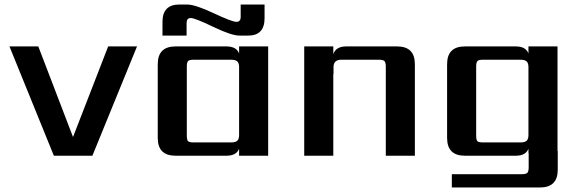

<svg xmlns="http://www.w3.org/2000/svg" viewBox="-20 -691 2567 852"><path d="M22 -485H150L304 -83L460 -485H588L390 0H219Z M808 -589V-533H701V-594Q701 -671 776 -671H810Q846 -671 928 -632.5Q1010 -594 1029 -594Q1048 -594 1048 -616V-671H1154V-610Q1154 -533 1081 -533H1043Q1007 -533 926 -572Q845 -611 826.5 -611Q808 -611 808 -589ZM840 -59H1006Q1025 -59 1033 -66.5Q1041 -74 1041 -92V-393Q1041 -411 1033 -418.5Q1025 -426 1006 -426H840Q820 -426 814.5 -420Q809 -414 809 -395V-90Q809 -70 814.5 -64.5Q820 -59 840 -59ZM1041 -485H1170V0H1041V-31Q1029 0 985 0H759Q680 0 680 -79V-406Q680 -485 759 -485H985Q1029 -485 1041 -454Z M1516 -485H1742Q1821 -485 1821 -406V0H1692V-395Q1692 -414 1686 -420Q1680 -426 1661 -426H1495Q1460 -426 1460 -393V-362H1459V0H1330V-485H1459V-451Q1471 -485 1516 -485Z M2124 -59H2290Q2309 -59 2317 -66.5Q2325 -74 2325 -92V-393Q2325 -411 2317 -418.5Q2309 -426 2290 -426H2124Q2104 -426 2098.5 -420Q2093 -414 2093 -395V-90Q2093 -70 2098.5 -64.5Q2104 -59 2124 -59ZM2454 -21H2455V62Q2455 141 2376 141H1985V82H2295Q2314 82 2320 76Q2326 70 2326 51V-11H2325V-31Q2313 0 2269 0H2043Q1964 0 1964 -79V-406Q1964 -485 2043 -485H2269Q2313 -485 2325 -454V-485H2454Z"/></svg>

Font: Sarpanch SemiBold
Style: Regular
Weight: 600
Designer: Manushi Parikh (Devanagari and Latin), Jyotish Sonowal (Devanagari)
Foundry: Indian Type Foundry
Version: Version 2.004;PS 1.0;hotconv 1.0.78;makeotf.lib2.5.61930; tt